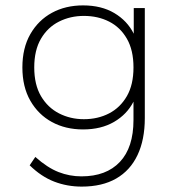

<svg xmlns="http://www.w3.org/2000/svg" viewBox="-20 -500 649 712"><path d="M283 192Q229 192 181 173.5Q133 155 90 113L111 82Q156 122 197 138Q238 154 282 154Q374 154 424.5 100.5Q475 47 475 -55V-123Q451 -76 403 -48Q355 -20 288 -20Q223 -20 172.5 -47.5Q122 -75 92.5 -126.5Q63 -178 63 -250Q63 -322 92.5 -373.5Q122 -425 172.5 -452.5Q223 -480 288 -480Q356 -480 404 -451.5Q452 -423 476 -375V-470H517V-62Q517 18 490 75Q463 132 411 162Q359 192 283 192ZM291 -58Q343 -58 384.5 -79.5Q426 -101 450.5 -143.5Q475 -186 475 -250Q475 -314 450.5 -356.5Q426 -399 384.5 -420Q343 -441 291 -441Q241 -441 199 -420Q157 -399 132 -356.5Q107 -314 107 -250Q107 -186 132 -143.5Q157 -101 199 -79.5Q241 -58 291 -58Z"/></svg>

Font: Gantari ExtraLight
Style: Regular
Weight: 250
Designer: Anugrah Pasau
Foundry: Lafontype
Version: Version 1.000